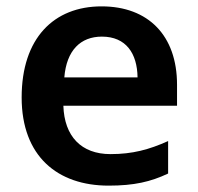

<svg xmlns="http://www.w3.org/2000/svg" viewBox="-20 -573 622 603"><path d="M299 -553C149 -553 48 -453 48 -267C48 -82 161 10 321 10C401 10 453 -2 508 -28V-130C448 -103 396 -89 327 -89C235 -89 182 -145 179 -241H536V-307C536 -461 446 -553 299 -553ZM300 -458C376 -458 411 -405 412 -330H182C189 -415 233 -458 300 -458Z"/></svg>

Font: Noto Sans Thaana SemiBold
Style: Regular
Weight: 600
Designer: David Williams
Foundry: Google Inc.
Version: Version 3.001